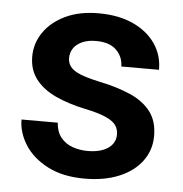

<svg xmlns="http://www.w3.org/2000/svg" viewBox="-45 -581 604 634"><g transform="rotate(5 257.5 -264.0)"><path d="M257.8 9.8Q185.1 9.8 135 -16.4Q85 -42.5 59.3 -83Q33.7 -123.5 33.7 -166.5H153.8Q155.8 -136.2 171.1 -117.4Q186.5 -98.6 210.2 -90.3Q233.9 -82 259.8 -82Q290 -82 310.5 -90.1Q331.1 -98.1 341.6 -112.1Q352.1 -126 352.1 -144.5Q352.1 -161.1 343.5 -174.3Q335 -187.5 310.8 -198.7Q286.6 -210 239.7 -219.7Q184.1 -231.4 141.6 -251Q99.1 -270.5 75 -301.5Q50.8 -332.5 50.8 -377Q50.8 -420.4 75.7 -457Q100.6 -493.7 147 -515.9Q193.4 -538.1 256.8 -538.1Q323.7 -538.1 371.8 -515.9Q419.9 -493.7 445.8 -455.8Q471.7 -418 471.7 -369.6H346.7Q346.7 -400.9 324.2 -423.6Q301.8 -446.3 256.3 -446.3Q229 -446.3 210 -437.5Q190.9 -428.7 181.6 -414.3Q172.4 -399.9 172.4 -382.8Q172.4 -366.2 181.9 -353.8Q191.4 -341.3 214.4 -331.8Q237.3 -322.3 278.3 -313.5Q337.9 -301.3 382.1 -282Q426.3 -262.7 450.4 -231.2Q474.6 -199.7 474.6 -150.4Q474.6 -104 448 -67.6Q421.4 -31.2 372.6 -10.7Q323.7 9.8 257.8 9.8Z"/></g></svg>

Font: Heebo SemiBold
Style: Regular
Weight: 600
Designer: Oded Ezer
Foundry: Ezer Type House
Version: Version 3.100